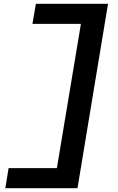

<svg xmlns="http://www.w3.org/2000/svg" viewBox="-20 -843 616 1006"><path d="M8 143H386L546 -823H168L150 -718H404L278 38H25Z"/></svg>

Font: Iosevka Sparkle
Style: Bold Italic
Weight: 700
Italic angle: -9°
Designer: Belleve Invis
Foundry: Belleve Invis
Version: Version 4.5.0; ttfautohint (v1.8.3)